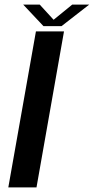

<svg xmlns="http://www.w3.org/2000/svg" viewBox="-20 -811 406 831"><path d="M16 0H138L257 -675H135.5ZM168 -698H246.5L366 -791H292.5L212 -725.5L152 -791H80.5Z"/></svg>

Font: Anybody Thin Medium
Style: Italic
Weight: 500
Italic angle: -10°
Version: Version 1.113;gftools[0.9.25]